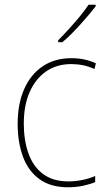

<svg xmlns="http://www.w3.org/2000/svg" viewBox="-20 -785 454 815"><path d="M269 10Q195 10 147.5 -24.5Q100 -59 77.5 -120Q55 -181 55 -259Q55 -344 82.5 -406.5Q110 -469 161 -503.5Q212 -538 283 -538Q313 -538 338.5 -532.5Q364 -527 387 -516L381 -492Q357 -503 332.5 -508Q308 -513 283 -513Q221 -513 176 -482Q131 -451 106 -394.5Q81 -338 81 -260Q81 -190 100.5 -134.5Q120 -79 162 -47Q204 -15 270 -15Q300 -15 329.5 -21Q359 -27 384 -38V-12Q363 -3 332.5 3.5Q302 10 269 10ZM386 -758Q373 -741 356 -721Q339 -701 320.5 -680.5Q302 -660 283 -641Q264 -622 245 -606H227V-614Q250 -637 273.5 -663Q297 -689 319 -715.5Q341 -742 356 -765H386Z"/></svg>

Font: Noto Sans Khmer SemiCondensed Thin
Style: Regular
Weight: 250
Width: 4
Designer: Danh Hong and the Monotype Design Team
Foundry: Monotype Imaging Inc.
Version: Version 2.004